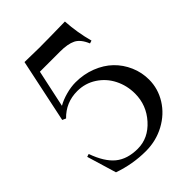

<svg xmlns="http://www.w3.org/2000/svg" viewBox="-211 -838 947 947"><g transform="rotate(-45 262.0 -364.5)"><path d="M79.6 -390.1 61 -398.4 131.3 -731.9Q207.5 -730 231.4 -730Q289.6 -730 413.6 -732.4Q418.9 -649.4 439.9 -573.2L424.8 -568.4Q405.8 -614.7 375.7 -629.6Q345.7 -644.5 291.5 -644.5H151.4L109.4 -448.7Q135.3 -463.9 170.9 -473.6Q206.5 -483.4 238.8 -483.4Q295.9 -483.4 345.9 -463.9Q396 -444.3 430.7 -410.9Q465.3 -377.4 485.1 -332Q504.9 -286.6 504.9 -236.3Q504.9 -172.9 470.7 -117.9Q436.5 -63 376.2 -30.3Q315.9 2.4 243.7 2.4Q153.3 2.4 65.9 -28.3Q56.6 -59.1 19.5 -182.6L34.7 -187.5Q63.5 -106.4 107.7 -70.3Q151.9 -34.2 224.1 -34.2Q297.9 -34.2 352.5 -95Q407.2 -155.8 407.2 -236.3Q407.2 -292 383.1 -340.1Q358.9 -388.2 314 -417.5Q269 -446.8 213.9 -446.8Q134.3 -446.8 79.6 -390.1Z"/></g></svg>

Font: Flanker
Style: Regular
Weight: 400
Designer: Flanker
Foundry: Flanker
Version: Version 2.027